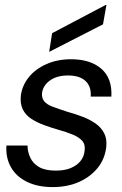

<svg xmlns="http://www.w3.org/2000/svg" viewBox="-20 -749 497 781"><path d="M194 12Q134 12 90.5 -9Q47 -30 25 -68Q3 -106 6 -157H92Q92 -132 103 -108Q114 -84 139 -69.5Q164 -55 207 -55Q243 -55 268 -65.5Q293 -76 307.5 -94Q322 -112 324 -135Q328 -160 315.5 -175Q303 -190 277 -201Q251 -212 215 -222Q187 -230 158.5 -240.5Q130 -251 107 -266Q84 -281 72.5 -304.5Q61 -328 65 -362Q71 -403 98 -436Q125 -469 169.5 -488.5Q214 -508 269 -508Q348 -508 392.5 -469Q437 -430 433 -356H349Q352 -397 328 -419.5Q304 -442 257 -442Q211 -442 183 -421.5Q155 -401 151 -371Q149 -351 159.5 -337.5Q170 -324 194 -315Q218 -306 255 -294Q288 -285 317.5 -273.5Q347 -262 369.5 -246Q392 -230 404 -206.5Q416 -183 412 -149Q406 -101 376.5 -65Q347 -29 300.5 -8.5Q254 12 194 12ZM180 -538 192 -614 410 -729H413L399 -650Z"/></svg>

Font: DM Sans 36pt
Style: Italic
Weight: 400
Italic angle: -10°
Designer: Colophon Foundry, Jonny Pinhorn
Foundry: Colophon Foundry
Version: Version 4.004;gftools[0.9.30]